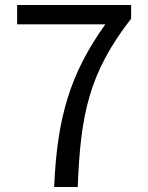

<svg xmlns="http://www.w3.org/2000/svg" viewBox="-20 -753 595 773"><path d="M198 0H293C304 -287 336 -457 508 -678V-733H49V-655H404C261 -455 210 -278 198 0Z"/></svg>

Font: Noto Sans T Chinese Regular
Style: Regular
Weight: 400
Designer: Ryoko NISHIZUKA (kana & ideographs); Paul D. Hunt (Latin, Greek & Cyrillic); Wenlong ZHANG (bopomofo); Sandoll Communica
Foundry: Adobe Systems Incorporated
Version: Version 1.000;PS 1;hotconv 1.0.78;makeotf.lib2.5.61930